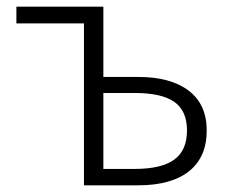

<svg xmlns="http://www.w3.org/2000/svg" viewBox="-20 -554 686 574"><path d="M231 -484H29V-534H289V-324H393Q490 -324 544 -283Q598 -242 598 -164Q598 -84 545 -42Q492 0 393 0H231ZM539 -164Q539 -223 501 -249.5Q463 -276 383 -276H289V-49H383Q462 -49 500.5 -76.5Q539 -104 539 -164Z"/></svg>

Font: Merged Yaku Han JP Light
Style: Regular
Weight: 300
Designer: Ryoko NISHIZUKA 西塚涼子 (kana, bopomofo & ideographs); Paul D. Hunt (Latin, Greek & Cyrillic); Sandoll Communications 산돌커뮤니
Foundry: Adobe
Version: Version 2.004